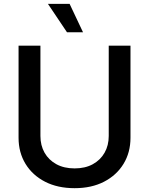

<svg xmlns="http://www.w3.org/2000/svg" viewBox="-20 -964 772 995"><path d="M366.7 11.2Q278.8 11.2 213.6 -22.2Q148.4 -55.7 112.3 -114.7Q76.2 -173.8 76.2 -250V-727.5H189.5V-259.3Q189.5 -210.4 210.9 -172.6Q232.4 -134.8 272.2 -113Q312 -91.3 366.7 -91.3Q421.4 -91.3 460.9 -113Q500.5 -134.8 522 -172.6Q543.5 -210.4 543.5 -259.3V-727.5H656.2V-250Q656.2 -173.8 620.1 -114.7Q584 -55.7 519 -22.2Q454.1 11.2 366.7 11.2ZM327.1 -796.9 228.5 -943.8H340.8L410.2 -796.9Z"/></svg>

Font: V-Inter
Style: Medium-500
Weight: 500
Designer: Rasmus Andersson
Foundry: rsms
Version: Version 4.000;git-4146feb